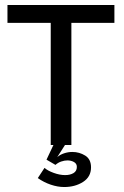

<svg xmlns="http://www.w3.org/2000/svg" viewBox="-20 -583 497 772"><path d="M267 -545V0H184V-545ZM10 -491V-563H440V-491ZM132 133 159 92Q171 103 195.5 112Q220 121 242 121Q262 121 275.5 113Q289 105 289 88Q289 75 277.5 68.5Q266 62 251 62Q239 62 226 66.5Q213 71 203 80L167 59L208 -28L249 -12L210 49Q221 39 237.5 33.5Q254 28 271 28Q299 28 322.5 42.5Q346 57 346 90Q346 128 314 148.5Q282 169 238 169Q212 169 184 159.5Q156 150 132 133Z"/></svg>

Font: Darker Grotesque Light SemiBold
Style: Regular
Weight: 600
Version: Version 1.000;gftools[0.9.28]